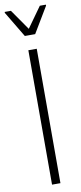

<svg xmlns="http://www.w3.org/2000/svg" viewBox="-101 -934 410 968"><g transform="rotate(-10 104.5 -449.5)"><path d="M83 0V-688H126V0ZM78 -762 -1 -894V-899H31L104 -794L179 -899H210V-894L131 -762Z"/></g></svg>

Font: Saira Condensed ExtraLight
Style: Regular
Weight: 250
Width: 3
Designer: Hector Gatti with collaboration of the Omnibus-Type team
Foundry: Omnibus-Type
Version: Version 1.101